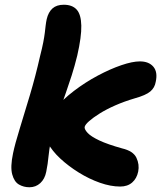

<svg xmlns="http://www.w3.org/2000/svg" viewBox="-20 -780 692 810"><path d="M487 7Q447 7 401.5 -9Q356 -25 312.5 -52Q269 -79 234.5 -111Q200 -143 182 -176.5Q164 -210 170 -238Q178 -279 211 -319.5Q244 -360 292 -396.5Q340 -433 392.5 -461Q445 -489 492 -505Q539 -521 570 -521Q608 -521 627 -498.5Q646 -476 637 -435Q633 -410 614 -394Q595 -378 548 -365Q504 -352 466.5 -335.5Q429 -319 401 -301.5Q373 -284 356 -269Q339 -254 337 -244Q336 -234 350 -219Q364 -204 399 -187.5Q434 -171 495 -154Q542 -143 555.5 -114.5Q569 -86 563 -56Q557 -27 537.5 -10Q518 7 487 7ZM104 10Q80 10 60 -1.5Q40 -13 31.5 -44.5Q23 -76 35 -133Q43 -172 63 -236.5Q83 -301 106.5 -380Q130 -459 149 -543Q158 -578 162.5 -601.5Q167 -625 169 -641.5Q171 -658 172.5 -671.5Q174 -685 177 -699Q184 -729 201.5 -744.5Q219 -760 249 -760Q285 -760 303.5 -739.5Q322 -719 323 -672Q324 -625 306 -546Q295 -501 282.5 -462Q270 -423 257.5 -387.5Q245 -352 233.5 -319.5Q222 -287 212.5 -256Q203 -225 196 -193Q187 -148 184.5 -119Q182 -90 175 -55Q169 -25 150 -7.5Q131 10 104 10Z"/></svg>

Font: Shantell Sans Light
Style: Bold Italic
Weight: 700
Italic angle: -11°
Version: Version 1.011;[c5ecc13dd]